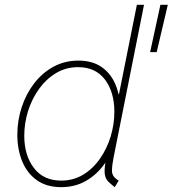

<svg xmlns="http://www.w3.org/2000/svg" viewBox="-20 -772 719 800"><path d="M458 7.8Q441.9 -4.9 430.9 -15.6Q419.9 -26.4 416.7 -45.7Q413.6 -64.9 420.9 -103.5L423.8 -92.8H411.1L430.7 -127L474.6 -348.6L466.8 -378.9H475.6L550.3 -752H580.1L453.1 -115.2Q446.8 -84.5 446.5 -60.1Q446.3 -35.6 474.6 -19.5ZM234.9 7.8Q174.3 7.8 133.5 -21.2Q92.8 -50.3 72.5 -99.9Q52.2 -149.4 52.2 -210.4Q52.2 -269.5 70.3 -325Q88.4 -380.4 122.1 -424.3Q155.8 -468.3 202.6 -493.9Q249.5 -519.5 306.6 -519.5Q365.7 -519.5 404.5 -491.9Q443.4 -464.4 462.6 -416.3Q481.9 -368.2 481.9 -306.6Q481.9 -248.5 465.3 -192.4Q448.7 -136.2 417 -91.1Q385.3 -45.9 339.4 -19Q293.5 7.8 234.9 7.8ZM234.9 -19.5Q286.1 -19.5 326.9 -44.4Q367.7 -69.3 396.7 -111.1Q425.8 -152.8 441.2 -203.6Q456.5 -254.4 456.5 -306.2Q456.5 -388.2 417.5 -440.2Q378.4 -492.2 305.2 -492.2Q254.9 -492.2 213.6 -467.5Q172.4 -442.9 142.6 -401.4Q112.8 -359.9 96.9 -309.3Q81.1 -258.8 81.1 -206.5Q81.1 -125 121.1 -72.3Q161.1 -19.5 234.9 -19.5ZM605.5 -554.7 648.4 -752H679.2L632.8 -554.7Z"/></svg>

Font: Reddit Sans ExtraLight
Style: Italic
Weight: 250
Italic angle: -11.25°
Designer: Stephen Hutchings
Version: Version 1.013